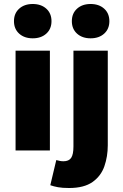

<svg xmlns="http://www.w3.org/2000/svg" viewBox="-20 -754 618 962"><path d="M58 0V-500H230V0ZM144 -562Q102 -562 76 -585.5Q50 -609 50 -648Q50 -687 76 -710.5Q102 -734 144 -734Q186 -734 212 -710.5Q238 -687 238 -648Q238 -609 212 -585.5Q186 -562 144 -562ZM326 188Q292 188 270.5 184Q249 180 232 174L262 48Q273 51 281 52.5Q289 54 298 54Q325 54 336.5 37Q348 20 348 -20V-500H520V-26Q520 30 503 79Q486 128 443.5 158Q401 188 326 188ZM434 -562Q392 -562 366 -585.5Q340 -609 340 -648Q340 -687 366 -710.5Q392 -734 434 -734Q476 -734 502 -710.5Q528 -687 528 -648Q528 -609 502 -585.5Q476 -562 434 -562Z"/></svg>

Font: Source Sans 3 ExtraLight Black
Style: Regular
Weight: 900
Version: Version 3.052;hotconv 1.1.0;makeotfexe 2.6.0